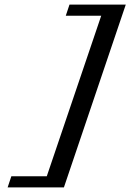

<svg xmlns="http://www.w3.org/2000/svg" viewBox="-20 -732 563 829"><path d="M280 -712 264 -664H417L182 29H29L13 77H256L523 -712Z"/></svg>

Font: Playball
Style: Regular
Weight: 400
Designer: Robert E. Leuschke
Foundry: Robert E. Leuschke
Version: Version 1.001